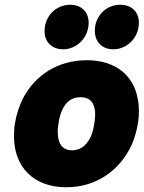

<svg xmlns="http://www.w3.org/2000/svg" viewBox="-20 -782 606 810"><path d="M246 -574C304 -574 354 -623 354 -686C354 -732 323 -762 276 -762C218 -762 168 -716 168 -650C168 -605 199 -574 246 -574ZM458 -574C516 -574 566 -623 566 -686C566 -732 535 -762 487 -762C429 -762 380 -716 380 -652C380 -606 410 -574 458 -574ZM260 8C386 8 486 -63 536 -172C548 -200 557 -231 562 -263C565 -281 566 -298 566 -314C566 -330 565 -346 562 -360C546 -462 469 -528 346 -528C225 -528 127 -465 76 -365C61 -334 49 -299 43 -261C40 -242 39 -224 39 -207C39 -79 120 8 260 8ZM284 -148C244 -148 225 -175 224 -219C223 -232 224 -246 227 -262C229 -278 233 -294 238 -308C253 -346 277 -372 320 -372C359 -372 377 -350 381 -312C382 -298 381 -281 378 -262C376 -248 373 -234 369 -221C354 -178 327 -148 284 -148Z"/></svg>

Font: Arthouse Owned Black
Style: Italic
Weight: 900
Italic angle: -10°
Designer: Jeremy Tribby
Foundry: Tribby Type
Version: Version 1.000;PS 001.000;hotconv 1.0.88;makeotf.lib2.5.64775